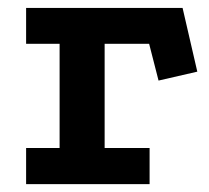

<svg xmlns="http://www.w3.org/2000/svg" viewBox="-20 -469 533 489"><path d="M46.5 -448.8H445L482.5 -286.5L383.8 -263.8L359.8 -357.5H246.5V-92H361V0H46.5V-92H131.8V-357.5H46.5Z"/></svg>

Font: Podkova VF Beta
Style: Regular
Weight: 400
Designer: Ilya Yudin
Foundry: Cyreal (www.cyreal.org)
Version: Version 2.100